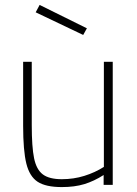

<svg xmlns="http://www.w3.org/2000/svg" viewBox="-20 -751 556 780"><path d="M74 0ZM74 -240V-500H109V-243Q109 -154 118.5 -108Q128 -62 154 -42.5Q180 -23 231 -23Q279 -23 322.5 -36.5Q366 -50 402 -73V-500H438V0H401V-40Q362 -15 322.5 -3Q283 9 231 9Q166 9 133 -12.5Q100 -34 87 -86.5Q74 -139 74 -240ZM125 -701 141 -731 333 -636 318 -609Z"/></svg>

Font: Cairo ExtraLight
Style: Regular
Weight: 250
Designer: Mohamed Gaber, the designers of Titillium
Foundry: Kief Type Foundry
Version: Version 2.009; ttfautohint (v1.5.33-1714) -l 8 -r 50 -G 200 